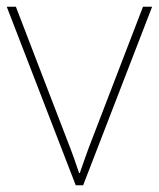

<svg xmlns="http://www.w3.org/2000/svg" viewBox="-20 -548 470 568"><path d="M204 0H226L430 -528H403L253 -138C236 -95 228 -69 216 -36H214C203 -69 194 -95 177 -138L27 -528H0Z"/></svg>

Font: Noto Sans Lao UI Thin
Style: Regular
Weight: 100
Designer: Monotype Design Team
Foundry: Monotype Imaging Inc.
Version: Version 2.000